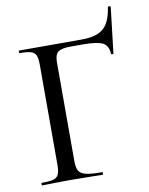

<svg xmlns="http://www.w3.org/2000/svg" viewBox="-85 -815 681 877"><g transform="rotate(-10 256.0 -376.5)"><path d="M40 -12Q77 -12 94 -17Q111 -22 117.5 -36.5Q124 -51 124 -81V-544Q124 -574 118 -588Q112 -602 95.5 -607.5Q79 -613 43 -613Q40 -613 40 -619Q40 -625 43 -625H333Q402 -625 434 -653Q466 -681 476 -750Q476 -753 481 -753Q484 -753 487 -751.5Q490 -750 489 -749L464 -536Q464 -534 458.5 -534.5Q453 -535 453 -538Q451 -577 424.5 -589.5Q398 -602 336 -602H277Q234 -602 218.5 -589.5Q203 -577 203 -543V-85Q203 -53 211.5 -38.5Q220 -24 244 -18Q268 -12 320 -12Q322 -12 322 -6Q322 0 320 0Q279 0 256 -1L162 -2L92 -1Q73 0 40 0Q37 0 37 -6Q37 -12 40 -12Z"/></g></svg>

Font: Cormorant Garamond Medium
Style: Regular
Weight: 500
Designer: Christian Thalmann (Catharsis Fonts)
Foundry: Catharsis Fonts
Version: Version 4.000